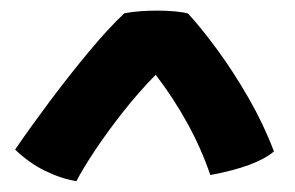

<svg xmlns="http://www.w3.org/2000/svg" viewBox="-20 -688 556 362"><path d="M334.5 -662.5Q359 -636 389.5 -594.5Q420 -553 448.5 -503.5Q477 -454 496.5 -402.5Q463 -374 376.5 -358Q360 -407 333.5 -455.2Q307 -503.5 273.5 -547Q241.5 -514.5 212 -477Q182.5 -439.5 159.5 -405Q136.5 -370.5 124 -346.5Q95.5 -351 65.2 -365.8Q35 -380.5 8.5 -406Q36.5 -447 73.5 -496.5Q110.5 -546 148 -591Q185.5 -636 214.5 -663Q241.5 -668 276.5 -668Q294.5 -668 310.2 -666.5Q326 -665 334.5 -662.5Z"/></svg>

Font: Grandstander
Style: Bold
Weight: 700
Designer: Tyler Finck
Foundry: Etcetera Type Co
Version: Version 1.200; ttfautohint (v1.8.3)